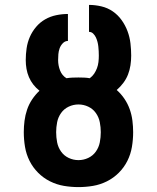

<svg xmlns="http://www.w3.org/2000/svg" viewBox="-20 -755 640 783"><path d="M300 8Q270 8 240.5 3Q211 -2 184 -15.5Q157 -29 135.5 -50.5Q114 -72 100.5 -99Q87 -126 82 -156Q77 -186 77 -216Q77 -239 80 -262.5Q83 -286 90.5 -308Q98 -330 111 -349.5Q124 -369 141 -385Q127 -396 116 -410Q105 -424 98 -440.5Q91 -457 88 -474.5Q85 -492 85 -510Q85 -534 88.5 -558Q92 -582 101.5 -604Q111 -626 127 -645Q143 -664 164 -676Q185 -688 209 -693Q233 -698 257 -698V-588Q245 -588 236 -578.5Q227 -569 223 -557.5Q219 -546 218 -534Q217 -522 217 -510Q217 -488 225 -467.5Q233 -447 251 -436Q263 -438 275.5 -438.5Q288 -439 300 -439Q312 -439 323.5 -438.5Q335 -438 346 -436Q357 -444 364 -454.5Q371 -465 375.5 -477Q380 -489 381.5 -502Q383 -515 383 -528Q383 -537 382.5 -546.5Q382 -556 381 -565.5Q380 -575 377.5 -584.5Q375 -594 371 -602.5Q367 -611 360 -618Q353 -625 343 -625V-735Q368 -735 393.5 -729Q419 -723 440 -708.5Q461 -694 476 -673Q491 -652 500 -628Q509 -604 512 -578.5Q515 -553 515 -528Q515 -508 512 -488.5Q509 -469 502 -451Q495 -433 483 -417Q471 -401 456 -388Q474 -372 487.5 -352Q501 -332 509 -309.5Q517 -287 520 -263Q523 -239 523 -216Q523 -186 518 -156Q513 -126 499.5 -99Q486 -72 464.5 -50.5Q443 -29 416 -15.5Q389 -2 359.5 3Q330 8 300 8ZM300 -102Q321 -102 340 -111Q359 -120 371 -137Q383 -154 387 -174.5Q391 -195 391 -216Q391 -236 387 -256.5Q383 -277 371 -294Q359 -311 340 -320Q321 -329 300 -329Q279 -329 260 -320Q241 -311 229 -294Q217 -277 213 -256.5Q209 -236 209 -216Q209 -195 213 -174.5Q217 -154 229 -137Q241 -120 260 -111Q279 -102 300 -102Z"/></svg>

Font: Iosevka HT Extrabold Extended
Style: Regular
Weight: 800
Width: 7
Monospace: yes
Designer: Belleve Invis
Foundry: Belleve Invis
Version: Version 32.3.0; ttfautohint (v1.8.4)